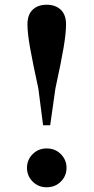

<svg xmlns="http://www.w3.org/2000/svg" viewBox="-20 -776 395 811"><path d="M177 15Q142 15 118 -9Q94 -33 94 -67Q94 -101 118 -125Q142 -149 177 -149Q213 -149 237 -125Q261 -101 261 -67Q261 -33 237 -9Q213 15 177 15ZM177 -756Q214 -756 236.5 -735Q259 -714 259 -673Q259 -636 248.5 -574Q238 -512 214 -402L192 -247H162L142 -402Q118 -512 107 -574Q96 -636 96 -673Q96 -714 118 -735Q140 -756 177 -756Z"/></svg>

Font: Noto Serif JP ExtraLight
Style: Bold
Weight: 700
Version: Version 2.003-H1;hotconv 1.1.1;makeotfexe 2.6.0